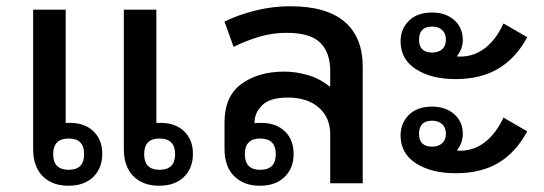

<svg xmlns="http://www.w3.org/2000/svg" viewBox="-20 -586 1741 614"><path d="M199 8Q147 8 116.5 -22.5Q86 -53 86 -110V-555H190V-193Q196 -193 204 -193Q251 -193 279 -166Q307 -139 307 -94Q307 -48 278 -20Q249 8 199 8ZM489 8Q437 8 406.5 -22.5Q376 -53 376 -110V-555H480V-193Q486 -193 494 -193Q541 -193 569 -166Q597 -139 597 -94Q597 -48 568 -20Q539 8 489 8ZM200 -43Q249 -43 249 -93Q249 -143 200 -143Q150 -143 150 -93Q150 -43 200 -43ZM490 -43Q540 -43 540 -93Q540 -143 490 -143Q441 -143 441 -93Q441 -43 490 -43Z M811 8Q760 8 729 -22.5Q698 -53 698 -110V-195Q698 -278 752 -317.5Q806 -357 889 -357Q926 -357 964 -346Q1002 -335 1033 -310H1036V-359Q1036 -418 1004 -449.5Q972 -481 897 -481Q850 -481 807.5 -468Q765 -455 727 -436L698 -517Q743 -539 797.5 -552.5Q852 -566 908 -566Q1024 -566 1082 -516.5Q1140 -467 1140 -372V0H1036V-157Q1036 -210 999.5 -242Q963 -274 900 -274Q844 -274 819 -250Q794 -226 794 -194V-192Q804 -193 816 -193Q863 -193 891 -166Q919 -139 919 -94Q919 -48 890 -20Q861 8 811 8ZM812 -43Q862 -43 862 -93Q862 -143 812 -143Q763 -143 763 -93Q763 -43 812 -43Z M1437 -333Q1360 -333 1310.5 -364.5Q1261 -396 1261 -454Q1261 -493 1287.5 -519.5Q1314 -546 1362 -546Q1405 -546 1432.5 -522Q1460 -498 1460 -458Q1460 -430 1441 -406Q1446 -405 1451 -405Q1496 -405 1531.5 -432.5Q1567 -460 1590 -511L1666 -467Q1630 -400 1573.5 -366.5Q1517 -333 1437 -333ZM1362 -418Q1382 -418 1394 -428.5Q1406 -439 1406 -459Q1406 -479 1394 -490Q1382 -501 1362 -501Q1320 -501 1320 -459Q1320 -418 1362 -418ZM1437 -32Q1360 -32 1310.5 -63.5Q1261 -95 1261 -153Q1261 -192 1287.5 -218.5Q1314 -245 1362 -245Q1405 -245 1432.5 -221Q1460 -197 1460 -158Q1460 -129 1441 -105Q1446 -104 1451 -104Q1496 -104 1531.5 -132Q1567 -160 1590 -210L1666 -166Q1630 -99 1574.5 -65.5Q1519 -32 1437 -32ZM1362 -117Q1382 -117 1394 -128Q1406 -139 1406 -158Q1406 -178 1394 -189Q1382 -200 1362 -200Q1320 -200 1320 -158Q1320 -117 1362 -117Z"/></svg>

Font: Noto Sans Thai Looped Medium
Style: Regular
Weight: 500
Designer: Sasikarn Vongin, Ben Mitchell
Foundry: The Fontpad Ltd
Version: Version 1.001; ttfautohint (v1.8.4.7-5d5b)